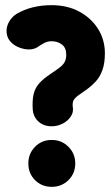

<svg xmlns="http://www.w3.org/2000/svg" viewBox="-20 -706 432 745"><path d="M181 -216Q149 -216 129 -234.5Q109 -253 107 -282Q105 -316 110 -338.5Q115 -361 128 -377.5Q141 -394 163 -410Q189 -428 205.5 -439.5Q222 -451 229.5 -463Q237 -475 237 -494Q237 -521 220 -533.5Q203 -546 180 -546Q165 -546 151.5 -539Q138 -532 124 -522Q102 -510 73.5 -516Q45 -522 27 -538Q9 -554 6 -576Q3 -598 13.5 -618.5Q24 -639 44 -652Q102 -686 180 -686Q242 -686 288.5 -660.5Q335 -635 361 -593Q387 -551 387 -499Q387 -461 377.5 -434.5Q368 -408 352.5 -391Q337 -374 319.5 -361Q302 -348 284 -336Q270 -326 265 -316Q260 -306 263 -286Q265 -268 253 -251.5Q241 -235 221.5 -225.5Q202 -216 181 -216ZM181 19Q142 19 116 -7Q90 -33 90 -72Q90 -110 116 -136.5Q142 -163 181 -163Q219 -163 245.5 -136.5Q272 -110 272 -72Q272 -33 245.5 -7Q219 19 181 19Z"/></svg>

Font: Winky Sans
Style: Bold
Weight: 700
Designer: Simon Atzbach
Foundry: typofactur
Version: Version 1.205